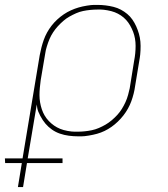

<svg xmlns="http://www.w3.org/2000/svg" viewBox="-66 -548 686 783"><path d="M7 215 23 117H-45L-46 98H26L96 -323Q99 -339 103 -354.5Q107 -370 112.5 -385.5Q118 -401 126 -415.5Q134 -430 144.5 -443.5Q155 -457 167.5 -468.5Q180 -480 194 -489.5Q208 -499 223.5 -506Q239 -513 254.5 -517.5Q270 -522 288.5 -525Q307 -528 318 -528H331Q348 -528 364.5 -526Q381 -524 397 -520Q413 -516 427 -508.5Q441 -501 453 -491Q465 -481 474 -468Q483 -455 489.5 -440.5Q496 -426 500.5 -410.5Q505 -395 506.5 -378.5Q508 -362 507 -342.5Q506 -323 504 -312L485 -197Q483 -182 479 -166Q475 -150 469.5 -135Q464 -120 456 -105.5Q448 -91 437.5 -77.5Q427 -64 414.5 -52Q402 -40 388.5 -30.5Q375 -21 360.5 -14Q346 -7 330 -2.5Q314 2 295.5 5Q277 8 267 8H253Q234 8 215 5.5Q196 3 178.5 -3Q161 -9 146 -19.5Q131 -30 119.5 -43.5Q108 -57 98 -76Q88 -95 86 -107L84 -122L47 98H189V117H44L28 215ZM238 -11H251Q265 -11 279.5 -12.5Q294 -14 308.5 -17Q323 -20 337 -26Q351 -32 364 -39.5Q377 -47 389.5 -57.5Q402 -68 412.5 -79.5Q423 -91 431 -104Q439 -117 445.5 -131Q452 -145 456.5 -161.5Q461 -178 463 -188L481 -300Q484 -315 485.5 -330.5Q487 -346 487 -361Q487 -376 484.5 -390.5Q482 -405 477 -418Q472 -431 465 -443.5Q458 -456 448.5 -466.5Q439 -477 427 -485Q415 -493 402 -498Q389 -503 372 -506Q355 -509 345 -509H331Q317 -509 302 -507.5Q287 -506 272.5 -503Q258 -500 244.5 -494Q231 -488 217.5 -480.5Q204 -473 192 -462.5Q180 -452 169.5 -440.5Q159 -429 150.5 -416Q142 -403 136 -389Q130 -375 125 -358.5Q120 -342 119 -333L100 -221Q98 -206 96.5 -190.5Q95 -175 95 -160Q95 -145 97.5 -130.5Q100 -116 104.5 -102.5Q109 -89 116 -77Q123 -65 133 -54.5Q143 -44 154.5 -36Q166 -28 179.5 -22.5Q193 -17 210 -14Q227 -11 238 -11Z"/></svg>

Font: Iosevka Aile Thin
Style: Italic
Weight: 100
Italic angle: -9°
Designer: Belleve Invis
Foundry: Belleve Invis
Version: Version 31.1.0; ttfautohint (v1.8.4)